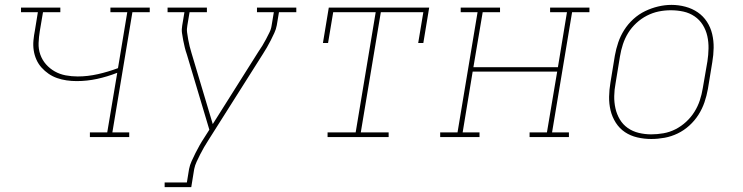

<svg xmlns="http://www.w3.org/2000/svg" viewBox="-20 -561 3040 786"><path d="M348 0V-19H419L460 -263Q419 -247 377.5 -238Q336 -229 294 -229Q273 -229 252.5 -232Q232 -235 213.5 -241.5Q195 -248 179 -259Q163 -270 150 -284.5Q137 -299 129 -317Q121 -335 118 -355Q115 -375 117 -396Q119 -417 123 -437L135 -511H66V-530H227V-511H156L143 -434Q139 -410 138 -385Q137 -360 145 -337.5Q153 -315 168.5 -297.5Q184 -280 204.5 -268.5Q225 -257 249 -252.5Q273 -248 298 -248Q339 -248 381 -257.5Q423 -267 463 -282L501 -511H432V-530H593V-511H522L440 -19H509V0Z M654 205V186H745L754 131Q757 115 764.5 98.5Q772 82 780 66Q788 50 797 34Q806 18 816 3L837 -30L745 -338Q740 -352 736.5 -366.5Q733 -381 730 -396Q727 -411 725 -426Q723 -441 726 -457L735 -511H666V-530H827V-511H756L747 -457Q744 -442 746 -427.5Q748 -413 750.5 -399Q753 -385 756.5 -371Q760 -357 764 -344L851 -53L1037 -348Q1046 -361 1054 -374Q1062 -387 1069 -400.5Q1076 -414 1083 -428Q1090 -442 1092 -457L1101 -511H1032V-530H1193V-511H1122L1113 -457Q1110 -441 1103 -426Q1096 -411 1088.5 -396Q1081 -381 1072.5 -366.5Q1064 -352 1055 -338L833 13Q824 27 815.5 41.5Q807 56 799.5 71Q792 86 785 101Q778 116 775 131L763 205Z M1321 0V-19H1436L1518 -511H1344L1323 -385H1302L1326 -530H1737L1713 -385H1692L1713 -511H1539L1457 -19H1571V0Z M1782 0V-19H1853L1935 -511H1866V-530H2027V-511H1956L1918 -286H2264L2301 -511H2232V-530H2393V-511H2322L2240 -19H2309V0H2148V-19H2219L2261 -268H1915L1874 -19H1943V0Z M2646 8Q2617 8 2589 1.5Q2561 -5 2538.5 -20Q2516 -35 2501 -58.5Q2486 -82 2479.5 -109Q2473 -136 2473.5 -165Q2474 -194 2479 -223L2497 -333Q2502 -361 2511 -387.5Q2520 -414 2535.5 -438.5Q2551 -463 2573 -483Q2595 -503 2621 -515.5Q2647 -528 2674.5 -534.5Q2702 -541 2729 -541Q2758 -541 2786 -533.5Q2814 -526 2836.5 -510.5Q2859 -495 2874 -472Q2889 -449 2895.5 -421.5Q2902 -394 2901.5 -365Q2901 -336 2896 -307L2878 -197Q2873 -169 2864 -142.5Q2855 -116 2839.5 -91.5Q2824 -67 2802 -47Q2780 -27 2754 -14.5Q2728 -2 2700.5 3Q2673 8 2646 8ZM2646 -11Q2671 -11 2696.5 -15.5Q2722 -20 2745.5 -32Q2769 -44 2789 -62.5Q2809 -81 2823 -103.5Q2837 -126 2845 -150.5Q2853 -175 2857 -200L2876 -310Q2880 -336 2880.5 -362.5Q2881 -389 2875.5 -413.5Q2870 -438 2857 -459Q2844 -480 2823.5 -494Q2803 -508 2778 -513.5Q2753 -519 2726 -519Q2701 -519 2676.5 -514Q2652 -509 2628.5 -497Q2605 -485 2585 -466.5Q2565 -448 2551.5 -426Q2538 -404 2530 -379.5Q2522 -355 2518 -330L2500 -220Q2495 -194 2494.5 -168Q2494 -142 2499.5 -117.5Q2505 -93 2517.5 -72Q2530 -51 2550 -37Q2570 -23 2595 -17Q2620 -11 2646 -11Z"/></svg>

Font: Iosevka Curly Slab ThExObl
Style: Regular
Weight: 100
Width: 7
Italic angle: -9°
Monospace: yes
Designer: Belleve Invis
Foundry: Belleve Invis
Version: Version 11.1.0; ttfautohint (v1.8.3)